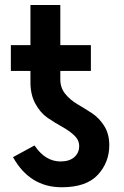

<svg xmlns="http://www.w3.org/2000/svg" viewBox="-20 -748 508 785"><path d="M24.4 -458V-563.5H104.5V-727.5H226.6V-563.5H351.6V-458H226.6V-422.9Q226.6 -388.7 247.1 -363.8Q267.6 -338.9 296.9 -321.8Q326.2 -304.7 356 -285.2Q385.7 -265.6 406.2 -232.9Q426.8 -200.2 426.8 -154.3Q426.8 -84 379.9 -33.2Q333 17.6 232.4 17.6Q101.6 17.6 33.2 -105.5L121.1 -153.3Q165 -87.9 227.5 -87.9Q263.7 -87.9 283.7 -105.5Q303.7 -123 303.7 -150.4Q303.7 -175.8 283.2 -194.8Q262.7 -213.9 233.4 -230Q204.1 -246.1 174.8 -266.1Q145.5 -286.1 125 -323.2Q104.5 -360.4 104.5 -411.1V-458Z"/></svg>

Font: Gothic A1
Style: Bold
Weight: 700
Version: Version 2.50